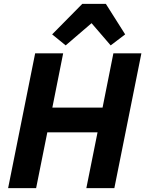

<svg xmlns="http://www.w3.org/2000/svg" viewBox="-20 -974 752 994"><path d="M427 0 485 -289H225L167 0H22L162 -698H307L251 -417H511L567 -698H712L572 0ZM406 -954H528L628 -796L553 -739L454 -854L320 -739L250 -796Z"/></svg>

Font: IBM Plex Sans
Style: Bold Italic
Weight: 700
Italic angle: -11.31°
Designer: Mike Abbink, Paul van der Laan, Pieter van Rosmalen
Foundry: Bold Monday
Version: Version 3.201